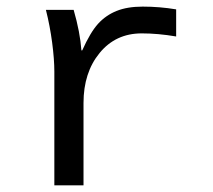

<svg xmlns="http://www.w3.org/2000/svg" viewBox="-20 -558 640 578"><path d="M510.3 -448.2Q455.6 -457.5 406.7 -457.5Q328.1 -457.5 279.8 -398.4Q231.4 -339.4 231.4 -248V0H143.6V-342.3Q143.6 -379.4 137 -429.7Q130.4 -480 118.2 -528.3H201.7Q221.2 -460.9 225.1 -406.2H227.5Q252 -460.9 275.4 -486.6Q298.8 -512.2 331.1 -525.1Q363.3 -538.1 409.7 -538.1Q460.4 -538.1 510.3 -529.8Z"/></svg>

Font: Cousine
Style: Regular
Weight: 400
Monospace: yes
Designer: Steve Matteson
Foundry: Ascender Corporation
Version: Version 1.20